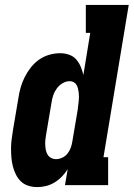

<svg xmlns="http://www.w3.org/2000/svg" viewBox="-20 -755 545 783"><path d="M132 8Q113 8 95.5 2.5Q78 -3 65.5 -15Q53 -27 45 -43Q37 -59 32.5 -76.5Q28 -94 26.5 -112.5Q25 -131 25 -149.5Q25 -168 27.5 -187Q30 -206 33 -225L55 -355Q58 -376 64 -397.5Q70 -419 80.5 -440Q91 -461 105.5 -479.5Q120 -498 139 -511.5Q158 -525 180.5 -531.5Q203 -538 225 -538Q244 -538 261.5 -532Q279 -526 290.5 -513Q302 -500 309 -483.5Q316 -467 320 -449L348 -621H330V-735H505L402 -114H421V0H245L256 -65Q246 -49 232.5 -35Q219 -21 202.5 -11Q186 -1 168 3.5Q150 8 132 8ZM208 -106Q221 -106 234 -112Q247 -118 255.5 -129Q264 -140 268.5 -152.5Q273 -165 275 -178L297 -308Q298 -317 299 -325.5Q300 -334 301 -343Q302 -352 302 -360.5Q302 -369 301 -377.5Q300 -386 298 -394Q296 -402 292 -409Q288 -416 280.5 -420Q273 -424 265 -424Q249 -424 235 -415.5Q221 -407 211.5 -394Q202 -381 197 -366Q192 -351 190 -336L168 -206Q166 -195 165 -184.5Q164 -174 164.5 -163.5Q165 -153 167 -143Q169 -133 174 -124.5Q179 -116 188.5 -111Q198 -106 208 -106Z"/></svg>

Font: Iosevka Slab Heavy Oblique
Style: Regular
Weight: 900
Italic angle: -9°
Monospace: yes
Designer: Belleve Invis
Foundry: Belleve Invis
Version: Version 11.1.1; ttfautohint (v1.8.3)